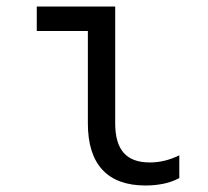

<svg xmlns="http://www.w3.org/2000/svg" viewBox="-20 -560 640 590"><path d="M334 -181Q334 -119.8 360.1 -90.3Q386.2 -60.8 440.4 -60.8Q463.2 -60.8 485.8 -66.2Q508.4 -71.6 531 -82.8V-12.8Q509.8 -1.2 483.3 4.4Q456.8 10 427 10Q339.6 10 294.8 -38.2Q250 -86.4 250 -181V-464.8H93V-540H334Z"/></svg>

Font: CommitMonoV142 ExtLt
Style: Regular
Weight: 200
Monospace: yes
Designer: Eigil Nikolajsen
Foundry: Eigil Nikolajsen
Version: Version 1.142